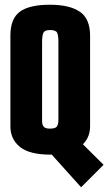

<svg xmlns="http://www.w3.org/2000/svg" viewBox="-20 -646 458 812"><path d="M194 8Q105 8 64.5 -24.5Q24 -57 24 -112V-496Q24 -567 64 -596.5Q104 -626 191 -626Q274 -626 317.5 -596.5Q361 -567 361 -495V-112Q361 -57 317.5 -24.5Q274 8 194 8ZM191 -102Q215 -102 221 -111.5Q227 -121 227 -138V-468Q227 -497 221.5 -508Q216 -519 191 -519Q168 -519 163 -506Q158 -493 158 -469V-134Q158 -118 165 -110Q172 -102 191 -102ZM323 146 190 -2 276 -90 418 51Z"/></svg>

Font: Smooch Sans ExtraBold
Style: Regular
Weight: 800
Designer: Robert E. Leuschke
Foundry: Robert E. Leuschke
Version: Version 1.010